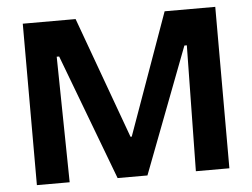

<svg xmlns="http://www.w3.org/2000/svg" viewBox="-49 -721 1025 782"><g transform="rotate(-5 464.0 -330.0)"><path d="M71 0V-660H287L468 -163H473L651 -660H858V0H721L729 -514H719L523 0H401L207 -514H197L205 0Z"/></g></svg>

Font: Bricolage Grotesque 48pt Condensed ExtraBold
Style: Bold
Weight: 700
Version: Version 1.000;gftools[0.9.30]